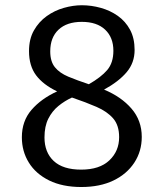

<svg xmlns="http://www.w3.org/2000/svg" viewBox="-20 -720 640 751"><path d="M506.5 -524.5Q506.5 -474.5 475.5 -437.8Q444.5 -401 387 -369.5Q454.5 -341.5 494.5 -295Q534.5 -248.5 534.5 -184.5Q534.5 -128.5 505.5 -84Q476.5 -39.5 423.8 -14Q371 11.5 298 11.5Q224.5 11.5 172.2 -14.2Q120 -40 92.8 -84Q65.5 -128 65.5 -183Q65.5 -246.5 103.2 -290.2Q141 -334 203.5 -362.5Q149 -388.5 121.2 -425.5Q93.5 -462.5 93.5 -520Q93.5 -567.5 112.8 -601.2Q132 -635 162.8 -657Q193.5 -679 229.8 -689.2Q266 -699.5 300 -699.5Q337.5 -699.5 374.2 -689.2Q411 -679 441 -657.8Q471 -636.5 488.8 -603.5Q506.5 -570.5 506.5 -524.5ZM446 -183.5Q446 -230 422.5 -257Q399 -284 357.5 -302Q316 -320 261.5 -338.5Q233 -325.5 208.5 -305.5Q184 -285.5 169 -255.8Q154 -226 154 -182.5Q154 -124 190.2 -90.2Q226.5 -56.5 297.5 -56.5Q369.5 -56.5 407.8 -92.8Q446 -129 446 -183.5ZM176.5 -519Q176.5 -479.5 194.8 -457Q213 -434.5 247 -420.2Q281 -406 327.5 -390.5Q375.5 -418 399.5 -446.2Q423.5 -474.5 423.5 -521.5Q423.5 -573.5 391.2 -604Q359 -634.5 300 -634.5Q241.5 -634.5 209 -604Q176.5 -573.5 176.5 -519Z"/></svg>

Font: Fira Code Light
Style: Regular
Weight: 400
Monospace: yes
Version: Version 5.002